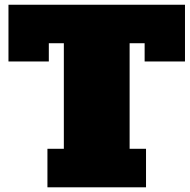

<svg xmlns="http://www.w3.org/2000/svg" viewBox="-20 -798 810 818"><path d="M16.1 -777.8H768.1V-536.1H596.2V-613.8H532.2V-164.1H602.1V0H182.1V-164.1H252V-613.8H188V-536.1H16.1Z"/></svg>

Font: AlfaSlabOne-Regular
Style: Regular
Weight: 400
Designer: JM Sole
Foundry: JM Sole
Version: Version 1.001